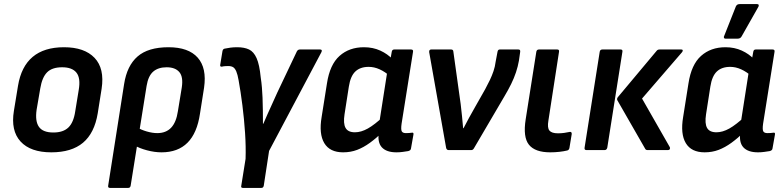

<svg xmlns="http://www.w3.org/2000/svg" viewBox="-20 -734 3828 939"><path d="M231 11Q129 11 80.5 -42Q32 -95 48 -192L68 -314Q99 -503 293 -503Q393 -503 442.5 -451Q492 -399 477 -300L458 -180Q442 -83 386 -36Q330 11 231 11ZM241 -86Q289 -86 314.5 -110.5Q340 -135 348 -190L365 -294Q375 -352 354 -378.5Q333 -405 284 -405Q235 -405 210.5 -380.5Q186 -356 177 -302L159 -197Q151 -141 170.5 -113.5Q190 -86 241 -86Z M518 185Q507 185 509 174L587 -323Q601 -413 653 -458Q705 -503 804 -503Q902 -503 947 -452Q992 -401 978 -305L958 -178Q944 -83 897 -36Q850 11 770 11Q736 11 698.5 1Q661 -9 636 -24L649 -112Q670 -99 698 -91Q726 -83 749 -83Q792 -83 817 -109.5Q842 -136 850 -190L869 -306Q877 -358 857 -381.5Q837 -405 795 -405Q754 -405 729.5 -384Q705 -363 697 -314L619 174Q617 185 607 185Z M1168 185Q1157 185 1160 174L1181 43Q1183 -16 1178.5 -84Q1174 -152 1165.5 -219Q1157 -286 1147 -341Q1142 -370 1135.5 -385Q1129 -400 1120 -405.5Q1111 -411 1096 -411Q1089 -411 1081 -410.5Q1073 -410 1065 -408Q1055 -407 1057 -417L1068 -484Q1070 -494 1078 -496Q1092 -499 1107 -501Q1122 -503 1140 -503Q1175 -503 1198 -492Q1221 -481 1235 -449.5Q1249 -418 1255 -356Q1259 -330 1261 -305Q1263 -280 1264 -256Q1265 -228 1265.5 -195Q1266 -162 1266 -129H1268Q1277 -150 1288.5 -176Q1300 -202 1312.5 -229Q1325 -256 1336 -281L1432 -483Q1437 -492 1447 -492H1545Q1558 -492 1552 -479L1296 4L1270 174Q1268 185 1258 185Z M1658 11Q1593 11 1566 -34Q1539 -79 1553 -162L1579 -326Q1593 -418 1640.5 -460.5Q1688 -503 1760 -503Q1804 -503 1840 -486.5Q1876 -470 1900 -444L1888 -361Q1863 -383 1836.5 -395Q1810 -407 1783 -407Q1742 -407 1718 -384.5Q1694 -362 1686 -310L1665 -175Q1658 -130 1670 -108.5Q1682 -87 1716 -87Q1746 -87 1779 -105.5Q1812 -124 1857 -166L1852 -89Q1820 -58 1789 -35.5Q1758 -13 1726.5 -1Q1695 11 1658 11ZM1919 11Q1870 11 1847.5 -13.5Q1825 -38 1833 -89L1836 -111L1835 -134L1877 -403L1888 -436L1896 -481Q1898 -492 1908 -492H1990Q2002 -492 2000 -481L1944 -129Q1940 -100 1945 -91.5Q1950 -83 1965 -83Q1973 -83 1980.5 -83.5Q1988 -84 1994 -85Q2004 -87 2002 -76L1990 -8Q1989 2 1976 5Q1963 7 1949 9Q1935 11 1919 11Z M2174 0Q2165 0 2162 -10L2079 -479Q2078 -492 2089 -492H2186Q2196 -492 2197 -483L2233 -225Q2237 -195 2239.5 -166Q2242 -137 2245 -107H2247Q2260 -133 2274 -158Q2288 -183 2302 -208L2353 -298Q2366 -322 2376 -343Q2386 -364 2393.5 -386Q2401 -408 2404 -432L2413 -480Q2415 -492 2424 -492H2515Q2526 -492 2524 -480L2518 -438Q2513 -409 2503.5 -380.5Q2494 -352 2480 -323.5Q2466 -295 2447 -263L2298 -9Q2293 0 2285 0Z M2671 11Q2597 11 2567 -26Q2537 -63 2551 -151L2603 -481Q2605 -492 2616 -492H2705Q2716 -492 2714 -481L2662 -144Q2656 -109 2667 -95.5Q2678 -82 2709 -82Q2724 -82 2739 -84Q2754 -86 2767 -89Q2777 -90 2776 -78L2765 -11Q2763 0 2754 2Q2738 6 2716 8.5Q2694 11 2671 11Z M3147 0Q3138 0 3135 -7L2999 -244Q2996 -250 3001 -258L3191 -485Q3196 -492 3206 -492H3312Q3318 -492 3319 -488Q3320 -484 3315 -478L3120 -252L3256 -14Q3258 -8 3255.5 -4Q3253 0 3247 0ZM2848 0Q2837 0 2839 -12L2913 -481Q2915 -492 2926 -492H3015Q3026 -492 3024 -481L2950 -12Q2947 0 2937 0Z M3426 11Q3361 11 3334 -34Q3307 -79 3321 -162L3347 -326Q3361 -418 3408.5 -460.5Q3456 -503 3528 -503Q3572 -503 3608 -486.5Q3644 -470 3668 -444L3656 -361Q3631 -383 3604.5 -395Q3578 -407 3551 -407Q3510 -407 3486 -384.5Q3462 -362 3454 -310L3433 -175Q3426 -130 3438 -108.5Q3450 -87 3484 -87Q3514 -87 3547 -105.5Q3580 -124 3625 -166L3620 -89Q3588 -58 3557 -35.5Q3526 -13 3494.5 -1Q3463 11 3426 11ZM3687 11Q3638 11 3615.5 -13.5Q3593 -38 3601 -89L3604 -111L3603 -134L3645 -403L3656 -436L3664 -481Q3666 -492 3676 -492H3758Q3770 -492 3768 -481L3712 -129Q3708 -100 3713 -91.5Q3718 -83 3733 -83Q3741 -83 3748.5 -83.5Q3756 -84 3762 -85Q3772 -87 3770 -76L3758 -8Q3757 2 3744 5Q3731 7 3717 9Q3703 11 3687 11ZM3527 -545Q3522 -545 3520.5 -549.5Q3519 -554 3522 -559L3579 -703Q3582 -709 3586.5 -711.5Q3591 -714 3598 -714H3683Q3689 -714 3690.5 -709.5Q3692 -705 3688 -699L3607 -556Q3601 -545 3588 -545Z"/></svg>

Font: Sofia Sans Semi Condensed
Style: Bold Italic
Weight: 700
Italic angle: -9°
Version: Version 4.100